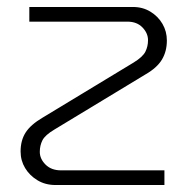

<svg xmlns="http://www.w3.org/2000/svg" viewBox="-20 -530 556 550"><path d="M139 0Q110 0 87.5 -13.5Q65 -27 52 -48.5Q39 -70 39 -96Q39 -128 53.5 -150.5Q68 -173 102 -193L363 -351Q389 -367 396.5 -382Q404 -397 404 -415Q404 -435 388 -451.5Q372 -468 345 -468H64V-510H361Q389 -510 411 -496.5Q433 -483 445.5 -461.5Q458 -440 458 -414Q458 -383 444 -359.5Q430 -336 397 -317L136 -159Q109 -143 101.5 -128Q94 -113 94 -95Q94 -75 110.5 -58.5Q127 -42 155 -42H451V0Z"/></svg>

Font: MuseoModerno Thin ExtraLight
Style: Regular
Weight: 250
Version: Version 1.002